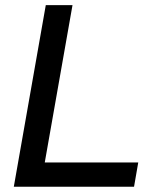

<svg xmlns="http://www.w3.org/2000/svg" viewBox="-20 -713 626 733"><path d="M32.7 0 154.8 -693.4H256.8L150.9 -92.8H507.8L491.7 0Z"/></svg>

Font: Cascadia Code NF
Style: Italic
Weight: 400
Italic angle: -10°
Monospace: yes
Designer: Aaron Bell
Foundry: Saja Typeworks
Version: Version 2404.023; ttfautohint (v1.8.4)